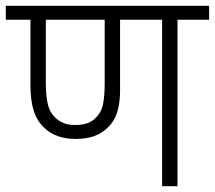

<svg xmlns="http://www.w3.org/2000/svg" viewBox="-20 -642 741 662"><path d="M592 -574V0H539V-574H394V-332Q394 -302 389.5 -277.5Q385 -253 375.5 -234Q366 -215 350 -201Q331 -182 304 -172.5Q277 -163 240 -163Q206 -163 178.5 -173Q151 -183 132 -202Q108 -224 96.5 -259.5Q85 -295 85 -348V-574H0V-622H701V-574ZM239 -211Q288 -211 310 -236Q330 -255 335.5 -284Q341 -313 341 -357V-574H138V-357Q138 -313 144.5 -284Q151 -255 170 -237Q181 -226 197.5 -218.5Q214 -211 239 -211Z"/></svg>

Font: Noto Sans Devanagari Light
Style: Regular
Weight: 300
Version: Version 2.003